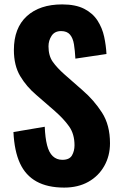

<svg xmlns="http://www.w3.org/2000/svg" viewBox="-20 -840 545 871"><path d="M271 11Q196 11 146 -16.5Q96 -44 70.5 -99.5Q45 -155 41 -241L183 -265Q185 -215 193.5 -181.5Q202 -148 219.5 -131.5Q237 -115 263 -115Q295 -115 306.5 -135Q318 -155 318 -181Q318 -232 293.5 -266.5Q269 -301 229 -336L145 -409Q100 -447 71.5 -495Q43 -543 43 -613Q43 -713 101.5 -766.5Q160 -820 262 -820Q323 -820 362 -800Q401 -780 422.5 -746.5Q444 -713 452.5 -673.5Q461 -634 463 -595L322 -574Q320 -611 315.5 -639Q311 -667 297.5 -683Q284 -699 257 -699Q228 -699 214 -677.5Q200 -656 200 -630Q200 -587 219.5 -559.5Q239 -532 273 -502L355 -430Q406 -386 442.5 -329.5Q479 -273 479 -190Q479 -133 453 -87Q427 -41 380.5 -15Q334 11 271 11Z"/></svg>

Font: Oswald SemiBold
Style: Regular
Weight: 600
Designer: Vernon Adams
Foundry: Vernon Adams
Version: Version 4.100; ttfautohint (v1.8.1.43-b0c9)